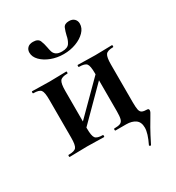

<svg xmlns="http://www.w3.org/2000/svg" viewBox="-181 -712 897 979"><g transform="rotate(-30 267.5 -223.0)"><path d="M421 154Q420 158 414.5 155.5Q409 153 411 150Q438 95 438 62Q438 29 417.5 14.5Q397 0 364 0H301Q298 0 298 -6Q298 -12 301 -12Q325 -12 336.5 -17Q348 -22 352 -37Q356 -52 356 -81V-305Q356 -349 346 -361.5Q336 -374 302 -374Q299 -374 299 -380Q299 -386 302 -386Q323 -386 349.5 -385Q376 -384 404 -384Q431 -384 457 -385Q483 -386 503 -386Q505 -386 505 -380Q505 -374 503 -374Q469 -374 459 -360Q449 -346 449 -303V-81Q449 -52 452 -37Q455 -22 465 -17Q475 -12 494 -12Q504 -12 504 -2Q504 3 500.5 10Q497 17 488 31.5Q479 46 462.5 75Q446 104 421 154ZM32 0Q29 0 29 -6Q29 -12 32 -12Q67 -12 77 -25Q87 -38 87 -81V-305Q87 -349 77 -361.5Q67 -374 33 -374Q30 -374 30 -380Q30 -386 33 -386Q54 -386 80.5 -385Q107 -384 135 -384Q162 -384 188 -385Q214 -386 234 -386Q236 -386 236 -380Q236 -374 234 -374Q200 -374 190 -360Q180 -346 180 -303V-81Q180 -38 190 -25Q200 -12 234 -12Q236 -12 236 -6Q236 0 234 0Q213 0 187.5 -1Q162 -2 135 -2Q107 -2 80.5 -1Q54 0 32 0ZM129 -36 111 -54 382 -325 400 -308ZM267 -485Q300 -485 311.5 -503Q323 -521 327 -544Q332 -566 339.5 -584Q347 -602 374 -602Q394 -602 405 -591Q416 -580 416 -563Q416 -537 395 -515.5Q374 -494 340.5 -481.5Q307 -469 268 -469Q229 -469 195 -482Q161 -495 140 -516.5Q119 -538 119 -563Q119 -580 130 -591Q141 -602 162 -602Q192 -602 200 -582.5Q208 -563 212 -540Q214 -527 218 -514Q222 -501 233.5 -493Q245 -485 267 -485Z"/></g></svg>

Font: Cormorant
Style: Bold
Weight: 700
Designer: Christian Thalmann (Catharsis Fonts)
Foundry: Catharsis Fonts
Version: Version 4.000